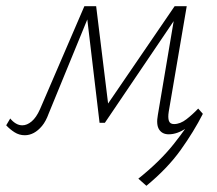

<svg xmlns="http://www.w3.org/2000/svg" viewBox="-35 -429 698 619"><path d="M437 170 411 147Q480 92 525 35.5Q570 -21 603 -76L619 -62Q590 -5 547.5 54.5Q505 114 437 170ZM509 4Q488 4 478 -11.5Q468 -27 474 -59L530 -391L548 -395L303 -33H286L244 -387L255 -409H275L316 -75L301 -77L528 -409H567L509 -69Q506 -50 509.5 -39.5Q513 -29 526 -29Q546 -29 566 -44.5Q586 -60 604 -79L619 -62Q594 -35 565 -15.5Q536 4 509 4ZM45 7Q27 7 12 -2.5Q-3 -12 -15 -25L-2 -47Q6 -37 16 -31Q26 -25 37 -25Q52 -25 67 -37.5Q82 -50 94 -77L237 -409H264L122 -63Q113 -38 100.5 -23Q88 -8 74 -0.5Q60 7 45 7Z"/></svg>

Font: Ysabeau ExtraLight
Style: Italic
Weight: 250
Italic angle: -12°
Version: Version 2.000;gftools[0.9.27.dev2+g8671c4b]